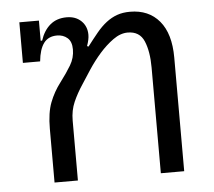

<svg xmlns="http://www.w3.org/2000/svg" viewBox="-45 -606 730 655"><g transform="rotate(-5 320.0 -279.0)"><path d="M116 -184Q116 -239 129.5 -274Q143 -309 166 -339Q188 -368 203 -393Q218 -418 218 -447Q218 -474 203.5 -486.5Q189 -499 168 -499Q138 -499 122.5 -478Q107 -457 103 -416H44V-555H111V-486H116Q127 -520 149.5 -539Q172 -558 206 -558Q237 -558 256 -539.5Q275 -521 275 -492Q275 -476 267 -454L272 -452Q291 -477 307.5 -497Q324 -517 341.5 -530.5Q359 -544 378.5 -551Q398 -558 423 -558Q487 -558 523.5 -514.5Q560 -471 560 -389V0H480V-362Q480 -417 465 -452.5Q450 -488 409 -488Q384 -488 359 -470Q334 -452 312 -427Q290 -402 271.5 -374Q253 -346 241 -327Q221 -297 208.5 -268.5Q196 -240 196 -205V0H116Z"/></g></svg>

Font: IBM Plex Sans Thai
Style: Regular
Weight: 400
Designer: Mike Abbink, Paul van der Laan, Pieter van Rosmalen, Ben Mitchell, Mark Frömberg
Foundry: Bold Monday
Version: Version 1.2